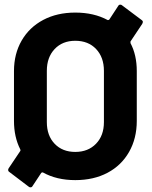

<svg xmlns="http://www.w3.org/2000/svg" viewBox="-20 -762 654 824"><path d="M588 -676Q593 -673 593 -668Q593 -664 590 -659L540 -584Q540 -583 540 -581Q540 -579 540 -577Q567 -526 567 -457V-243Q567 -168 534 -110Q501 -52 441.5 -20.5Q382 11 303 11Q223 11 164 -22Q163 -22 162 -22Q159 -22 157 -20L120 36Q117 42 111 42Q106 42 103 39L20 -24Q15 -27 15 -33Q15 -37 18 -41L67 -114Q68 -116 68 -117Q68 -119 67 -121Q40 -174 40 -243V-457Q40 -531 73 -588Q106 -645 165.5 -676.5Q225 -708 303 -708Q383 -708 442 -676Q443 -676 444 -676Q447 -676 449 -678L487 -736Q490 -742 496 -742Q501 -742 504 -739ZM426 -458Q426 -516 392.5 -551.5Q359 -587 303 -587Q248 -587 214.5 -551.5Q181 -516 181 -458V-238Q181 -180 214.5 -145Q248 -110 303 -110Q358 -110 392 -145Q426 -180 426 -238Z"/></svg>

Font: LinhAnh
Style: Bold
Weight: 700
Designer: Jeremy Tribby
Foundry: Tribby Type
Version: Version 1.408